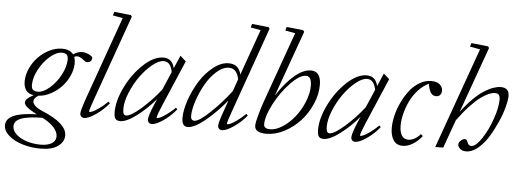

<svg xmlns="http://www.w3.org/2000/svg" viewBox="-119 -893 3508 1305"><g transform="rotate(5 1634.5 -240.0)"><path d="M191.9 244.6Q128.4 244.6 70.6 227.3Q12.7 210 -24.4 177.7Q-61.5 145.5 -61.5 106.9Q-61.5 19 147 14.6Q99.6 -10.3 79.8 -27.3Q60.1 -44.4 60.1 -58.6Q60.1 -72.8 72.8 -85Q85.4 -97.2 115.2 -113.3Q45.9 -122.6 45.9 -201.7Q45.9 -246.1 66.4 -290.8Q86.9 -335.4 119.6 -369.1Q152.3 -402.8 195.1 -423.8Q237.8 -444.8 280.3 -444.8Q334 -444.8 357.4 -413.1Q388.7 -434.1 420.4 -434.1Q435.5 -434.1 453.1 -427.5Q470.7 -420.9 481.4 -412.6Q489.7 -407.2 489.7 -399.9Q489.7 -386.2 481.2 -377.4Q472.7 -368.7 457 -368.7Q446.8 -368.7 439 -375.5Q407.7 -402.3 387.2 -402.3Q375.5 -402.3 366.7 -396Q374 -378.4 374 -354.5Q374 -311.5 354.7 -268.6Q335.4 -225.6 304.2 -192.4Q272.9 -159.2 231.4 -137Q189.9 -114.7 147.5 -112.3Q116.7 -93.8 116.7 -71.3Q116.7 -57.6 132.8 -41.5Q148.9 -25.4 186 -9.8Q352.5 59.1 352.5 141.1Q352.5 185.1 311.3 214.8Q270 244.6 191.9 244.6ZM141.6 -139.2Q177.7 -139.2 220.9 -176.3Q264.2 -213.4 294.2 -269.8Q324.2 -326.2 324.2 -376Q324.2 -397.9 314.2 -407.7Q304.2 -417.5 281.2 -417.5Q244.1 -417.5 200.7 -380.4Q157.2 -343.3 127.2 -287.1Q97.2 -231 97.2 -181.2Q97.2 -158.7 107.4 -148.9Q117.7 -139.2 141.6 -139.2ZM-3.4 108.4Q-3.4 139.6 25.4 165.3Q54.2 190.9 98.4 204.3Q142.6 217.8 190.4 217.8Q239.3 217.8 266.8 200.7Q294.4 183.6 294.4 152.3Q294.4 122.1 267.3 91.8Q240.2 61.5 188 34.7Q84 36.6 40.3 54.9Q-3.4 73.2 -3.4 108.4Z M470.7 11.2Q457.5 11.2 449.7 3.2Q441.9 -4.9 441.9 -18.6Q441.9 -38.6 473.6 -129.4L672.4 -688L604.5 -700.2L611.3 -725.1L726.1 -712.9L732.9 -702.1L527.3 -124Q500 -47.9 500 -36.6Q500 -32.7 504.4 -32.7Q510.7 -32.7 524.2 -38.1Q537.6 -43.5 565.9 -63.2Q594.2 -83 626 -113.8L636.2 -103Q598.1 -56.6 548.6 -22.7Q499 11.2 470.7 11.2Z M715.8 11.2Q692.9 11.2 683.1 -1.7Q673.3 -14.6 673.3 -47.4Q673.3 -125.5 719.5 -219.2Q765.6 -313 836.4 -378.9Q907.2 -444.8 971.2 -444.8Q1032.7 -444.8 1047.4 -378.4L1085.9 -467.3L1125 -432.1L992.7 -123Q960.9 -48.3 960.9 -35.2Q960.9 -31.2 964.4 -31.2Q971.2 -31.2 984.9 -36.9Q998.5 -42.5 1026.6 -62.3Q1054.7 -82 1086.4 -112.8L1096.2 -102.1Q1059.1 -55.7 1009.8 -21.7Q960.4 12.2 932.1 12.2Q918.9 12.2 911.1 4.4Q903.3 -3.4 903.3 -17.1Q903.3 -43.9 939.9 -128.4L953.6 -160.2Q898.9 -94.7 829.6 -41.7Q760.3 11.2 715.8 11.2ZM730.5 -74.2Q730.5 -51.3 735.6 -40.8Q740.7 -30.3 753.4 -30.3Q784.7 -30.3 854.5 -91.3Q924.3 -152.3 983.4 -228.5L1036.1 -351.1Q1023.4 -420.9 976.1 -420.9Q942.4 -420.9 898.9 -385.5Q855.5 -350.1 818.6 -298.8Q781.7 -247.6 756.1 -185.5Q730.5 -123.5 730.5 -74.2Z M1176.8 11.2Q1136.2 11.2 1136.2 -46.9Q1136.2 -102.1 1160.4 -171.4Q1184.6 -240.7 1222.4 -301.3Q1260.3 -361.8 1313 -403.3Q1365.7 -444.8 1417 -444.8Q1487.3 -444.8 1502 -375L1613.3 -688L1544.4 -700.2L1551.8 -725.1L1666 -712.9L1672.9 -702.1L1467.8 -123Q1440.4 -46.9 1440.4 -35.2Q1440.4 -31.2 1444.8 -31.2Q1451.7 -31.2 1465.1 -36.9Q1478.5 -42.5 1506.8 -62.3Q1535.2 -82 1566.9 -112.8L1576.7 -101.6Q1538.6 -55.2 1489 -21.5Q1439.5 12.2 1411.1 12.2Q1397.9 12.2 1390.1 4.2Q1382.3 -3.9 1382.3 -17.6Q1382.3 -38.6 1414.6 -127.9L1437 -191.9Q1364.7 -105.5 1292.7 -47.1Q1220.7 11.2 1176.8 11.2ZM1193.4 -65.9Q1193.4 -35.2 1218.3 -35.2Q1250.5 -35.2 1326.7 -108.2Q1402.8 -181.2 1460.9 -258.8L1490.2 -341.8Q1476.1 -414.6 1421.9 -414.6Q1379.4 -414.6 1336.2 -375.5Q1293 -336.4 1262.5 -281.2Q1231.9 -226.1 1212.6 -166.7Q1193.4 -107.4 1193.4 -65.9Z M1713.4 10.3Q1633.3 10.3 1633.3 -38.1Q1633.3 -61 1648.4 -115Q1663.6 -168.9 1679.7 -213.9L1849.1 -687.5L1780.8 -700.2L1787.6 -725.1L1901.4 -712.9L1909.2 -702.1L1748.5 -253.9Q1810.1 -347.7 1868.7 -396.2Q1927.2 -444.8 1978.5 -444.8Q2046.9 -444.8 2046.9 -351.1Q2046.9 -286.6 2018.1 -220.7Q1989.3 -154.8 1943.1 -104.2Q1897 -53.7 1835.7 -21.7Q1774.4 10.3 1713.4 10.3ZM1736.3 -22.5Q1776.9 -22.5 1822.3 -52.5Q1867.7 -82.5 1903.6 -128.2Q1939.5 -173.8 1962.9 -231.4Q1986.3 -289.1 1986.3 -340.3Q1986.3 -405.8 1947.8 -405.8Q1905.3 -405.8 1844 -342.3Q1782.7 -278.8 1737.8 -194.1Q1692.9 -109.4 1692.9 -52.7Q1692.9 -22.5 1736.3 -22.5Z M2103.5 11.2Q2080.6 11.2 2070.8 -1.7Q2061 -14.6 2061 -47.4Q2061 -125.5 2107.2 -219.2Q2153.3 -313 2224.1 -378.9Q2294.9 -444.8 2358.9 -444.8Q2420.4 -444.8 2435.1 -378.4L2473.6 -467.3L2512.7 -432.1L2380.4 -123Q2348.6 -48.3 2348.6 -35.2Q2348.6 -31.2 2352.1 -31.2Q2358.9 -31.2 2372.6 -36.9Q2386.2 -42.5 2414.3 -62.3Q2442.4 -82 2474.1 -112.8L2483.9 -102.1Q2446.8 -55.7 2397.5 -21.7Q2348.1 12.2 2319.8 12.2Q2306.6 12.2 2298.8 4.4Q2291 -3.4 2291 -17.1Q2291 -43.9 2327.6 -128.4L2341.3 -160.2Q2286.6 -94.7 2217.3 -41.7Q2147.9 11.2 2103.5 11.2ZM2118.2 -74.2Q2118.2 -51.3 2123.3 -40.8Q2128.4 -30.3 2141.1 -30.3Q2172.4 -30.3 2242.2 -91.3Q2312 -152.3 2371.1 -228.5L2423.8 -351.1Q2411.1 -420.9 2363.8 -420.9Q2330.1 -420.9 2286.6 -385.5Q2243.2 -350.1 2206.3 -298.8Q2169.4 -247.6 2143.8 -185.5Q2118.2 -123.5 2118.2 -74.2Z M2642.6 11.2Q2601.1 11.2 2580.1 -20.5Q2559.1 -52.2 2559.1 -104.5Q2559.1 -143.1 2569.8 -188.5Q2580.6 -233.9 2602.1 -279.1Q2623.5 -324.2 2651.9 -361.3Q2680.2 -398.4 2719 -421.6Q2757.8 -444.8 2799.8 -444.8Q2836.9 -444.8 2857.2 -427.7Q2877.4 -410.6 2877.4 -385.3Q2877.4 -367.7 2867.7 -356.2Q2857.9 -344.7 2839.8 -344.7Q2817.9 -344.7 2804.4 -363.5Q2791 -382.3 2784.2 -424.8Q2745.1 -406.2 2712.4 -370.4Q2679.7 -334.5 2659.7 -292.5Q2639.6 -250.5 2628.7 -206.8Q2617.7 -163.1 2617.7 -124.5Q2617.7 -83 2632.3 -58.3Q2647 -33.7 2678.7 -33.7Q2719.2 -33.7 2760.7 -78.6L2774.4 -66.9Q2745.1 -29.8 2710.7 -9.3Q2676.3 11.2 2642.6 11.2Z M2864.7 0 3110.4 -688 3041 -700.2 3048.3 -725.1 3163.1 -712.9 3170.4 -702.1 3009.3 -252.4Q3048.8 -305.7 3088.6 -344.7Q3128.4 -383.8 3162.1 -404.8Q3195.8 -425.8 3223.4 -435.3Q3251 -444.8 3274.4 -444.8Q3331.1 -444.8 3331.1 -388.2Q3331.1 -360.4 3318.1 -311.8Q3305.2 -263.2 3280.5 -207.8Q3255.9 -152.3 3225.6 -103.3Q3195.3 -54.2 3155.5 -21.5Q3115.7 11.2 3076.7 11.2Q3048.8 11.2 3034.2 -2.7Q3019.5 -16.6 3019.5 -31.2Q3019.5 -45.4 3033.7 -58.3Q3047.9 -71.3 3061 -71.3Q3074.2 -71.3 3080.6 -52.2Q3088.4 -28.3 3107.4 -28.3Q3138.2 -28.3 3178 -87.9Q3217.8 -147.5 3245.1 -226.1Q3272.5 -304.7 3272.5 -358.4Q3272.5 -379.4 3265.1 -390.1Q3257.8 -400.9 3239.3 -400.9Q3219.7 -400.9 3196 -391.1Q3172.4 -381.3 3141.4 -358.9Q3110.4 -336.4 3070.8 -294.2Q3031.2 -252 2988.3 -193.4L2919.4 -1Z"/></g></svg>

Font: Elstob Light
Style: Italic
Weight: 300
Italic angle: -20°
Designer: Peter S. Baker
Version: Version 1.015